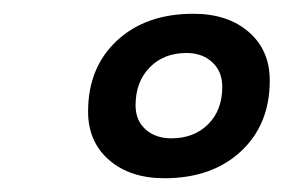

<svg xmlns="http://www.w3.org/2000/svg" viewBox="-20 -744 412 279"><path d="M108 -582Q108 -646 150 -685Q192 -724 261 -724Q311 -724 341.5 -697.5Q372 -671 372 -627Q372 -563 330 -524Q288 -485 219 -485Q169 -485 138.5 -511.5Q108 -538 108 -582ZM303 -618Q303 -640 288.5 -653.5Q274 -667 251 -667Q218 -667 197.5 -646Q177 -625 177 -591Q177 -569 191.5 -556Q206 -543 229 -543Q262 -543 282.5 -563.5Q303 -584 303 -618Z"/></svg>

Font: Niramit
Style: Italic
Weight: 400
Italic angle: -10°
Version: Version 1.000; ttfautohint (v1.6)